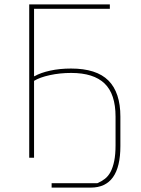

<svg xmlns="http://www.w3.org/2000/svg" viewBox="-20 -718 640 874"><path d="M215 116H423Q442 108 457.5 96Q473 84 483.5 64Q494 44 500 14.5Q506 -15 506 -57V-187Q506 -290 456 -338Q406 -386 304 -386Q253 -386 207 -376Q161 -366 135 -350V0H113V-698H480V-678H135V-371H137Q165 -387 208.5 -396.5Q252 -406 303 -406Q419 -406 473.5 -351.5Q528 -297 528 -187V-53Q528 136 393 136H215Z"/></svg>

Font: IBM Plex Mono Thin
Style: Regular
Weight: 100
Monospace: yes
Designer: Mike Abbink, Paul van der Laan, Pieter van Rosmalen
Foundry: Bold Monday
Version: Version 2.3